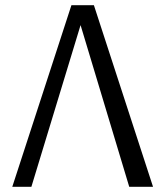

<svg xmlns="http://www.w3.org/2000/svg" viewBox="-20 -714 641 734"><path d="M27 0H100L288 -618L474 0H565L339 -694H253Z"/></svg>

Font: KpMath
Style: Sans
Weight: 400
Version: Version 0.64